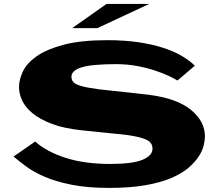

<svg xmlns="http://www.w3.org/2000/svg" viewBox="-20 -922 1095 962"><path d="M513.7 -902.3H727.5L467.8 -781.2H341.8ZM517.6 -720.7Q605.5 -720.7 676.3 -710Q747.1 -699.2 801.3 -681.2Q855.5 -663.1 893.6 -640.1Q931.6 -617.2 956.1 -592.8L869.1 -518.6Q855.5 -527.3 826.7 -541Q797.9 -554.7 757.3 -568.4Q716.8 -582 667 -591.3Q617.2 -600.6 561.5 -600.6Q442.4 -600.6 390.1 -585Q337.9 -569.3 337.9 -537.1Q337.9 -514.6 357.4 -502.9Q377 -491.2 421.9 -482.9Q466.8 -474.6 541 -467.3Q615.2 -460 723.6 -447.3Q865.2 -429.7 936 -372.1Q1006.8 -314.5 1006.8 -239.3Q1006.8 -219.7 1000.5 -192.9Q994.1 -166 975.1 -137.2Q956.1 -108.4 922.9 -80.1Q889.6 -51.8 836.4 -29.3Q783.2 -6.8 707 6.3Q630.9 19.5 527.3 19.5Q418.9 19.5 340.3 3.9Q261.7 -11.7 205.6 -35.6Q149.4 -59.6 111.8 -87.4Q74.2 -115.2 47.9 -137.7L156.2 -212.9Q212.9 -162.1 308.1 -131.3Q403.3 -100.6 532.2 -100.6Q644.5 -100.6 694.3 -121.6Q744.1 -142.6 744.1 -176.8Q744.1 -202.1 725.1 -215.3Q706.1 -228.5 664.1 -237.3Q625 -246.1 556.6 -252L394.5 -268.6Q300.8 -278.3 241.2 -300.8Q179.7 -324.2 143.1 -354.5Q106.4 -384.8 90.8 -418.9Q75.2 -453.1 75.2 -485.4Q75.2 -522.5 94.7 -564Q114.3 -605.5 163.6 -640.1Q212.9 -674.8 298.8 -697.8Q384.8 -720.7 517.6 -720.7Z"/></svg>

Font: Polsku
Style: Regular
Weight: 400
Designer: Sebastien Sanfilippo
Version: Version 1.1